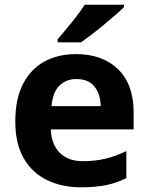

<svg xmlns="http://www.w3.org/2000/svg" viewBox="-20 -786 631 816"><path d="M303 -556Q416 -556 482 -491.5Q548 -427 548 -308V-236H196Q198 -173 233.5 -137Q269 -101 332 -101Q385 -101 428 -111.5Q471 -122 517 -144V-29Q477 -9 432.5 0.5Q388 10 325 10Q243 10 180 -20.5Q117 -51 81 -113Q45 -175 45 -269Q45 -365 77.5 -428.5Q110 -492 168 -524Q226 -556 303 -556ZM304 -450Q261 -450 232.5 -422Q204 -394 199 -335H408Q407 -385 382 -417.5Q357 -450 304 -450ZM507 -756Q493 -742 470 -722Q447 -702 420.5 -680Q394 -658 368.5 -638.5Q343 -619 324 -606H225V-619Q241 -638 262.5 -663.5Q284 -689 305 -716.5Q326 -744 340 -766H507Z"/></svg>

Font: Noto Sans Myanmar
Style: Bold
Weight: 700
Designer: Monotype Design Team
Foundry: Monotype Imaging Inc.
Version: Version 2.107; ttfautohint (v1.8.4.7-5d5b)